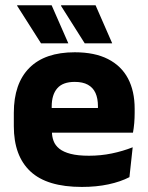

<svg xmlns="http://www.w3.org/2000/svg" viewBox="-20 -707 570 739"><path d="M295 12.5Q160.9 12.5 97.1 -47.2Q33.2 -107 33.2 -221.4V-272.5Q33.2 -385.7 93.1 -445.8Q152.9 -505.8 267.7 -505.8Q344.5 -505.8 395.6 -479.7Q446.8 -453.6 472.6 -405.1Q498.3 -356.5 498.3 -288.5V-272.1Q498.3 -253 496.7 -233.3Q495 -213.5 491.8 -196.4H354.1Q355.8 -225.6 356.4 -251.4Q357 -277.2 357 -297.9Q357 -328.3 347.5 -349.2Q337.9 -370 318.2 -380.9Q298.5 -391.8 267.7 -391.8Q221.7 -391.8 200.4 -367.1Q179 -342.4 179 -296.9V-252L179.9 -235.3V-200.5Q179.9 -181.3 186.2 -164.4Q192.5 -147.5 208.3 -134.7Q224.2 -121.9 251.9 -114.8Q279.7 -107.6 322.6 -107.6Q367.9 -107.6 410 -116.3Q452.1 -125 490.7 -140.1L478.2 -25.2Q444.2 -7.5 397.6 2.5Q351.1 12.5 295 12.5ZM114.2 -196.4V-291.2H461V-196.4ZM178.7 -686.8 242.6 -541.1V-540.2H137.9L46 -684.7V-686.8ZM347.8 -686.8 411.5 -541.1V-540.2H306.1L215.1 -684.1V-686.8Z"/></svg>

Font: Anek Latin Medium
Style: Regular
Weight: 500
Designer: Yesha Goshar
Foundry: Ek Type
Version: Version 1.003